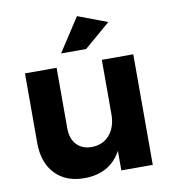

<svg xmlns="http://www.w3.org/2000/svg" viewBox="-85 -840 830 920"><g transform="rotate(-10 330.0 -379.5)"><path d="M245 -602 351 -765 494 -711 367 -602ZM585 0H432V-95Q404 -44 358.5 -19Q313 6 252 6Q162 6 110 -49Q58 -104 58 -200V-538H212V-244Q212 -193 239 -164Q266 -135 313 -135Q369 -136 400.5 -174.5Q432 -213 432 -272V-538H585Z"/></g></svg>

Font: Montserrat Semi Bold
Style: Regular
Weight: 600
Designer: Julieta Ulanovsky
Foundry: Julieta Ulanovsky
Version: Version 3.001 September 28, 2015